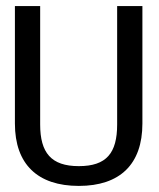

<svg xmlns="http://www.w3.org/2000/svg" viewBox="-20 -600 523 631"><path d="M29 -194C29 -60 104 11 239 11C374 11 448 -60 448 -194V-580H365V-191C365 -97 330 -54 239 -54C148 -54 112 -98 112 -191V-580H29Z"/></svg>

Font: Charger Sport
Style: DfBd
Weight: 400
Designer: Jasper
Foundry: Cannot Into Space Fonts
Version: Version 1.1